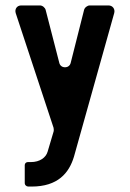

<svg xmlns="http://www.w3.org/2000/svg" viewBox="-20 -496 477 706"><path d="M96 190C193 190 234 140 252 80L400 -448C404 -463 394 -476 379 -476H310C301 -476 291 -468 289 -459L240 -265C235 -243 203 -243 198 -265L148 -459C146 -468 136 -476 127 -476H58C42 -476 33 -462 38 -447L177 -26C178 -23 178 -14 177 -12L155 62C149 83 127 100 93 100H82C76 100 71 105 71 111V178C71 184 77 190 84 190Z"/></svg>

Font: DIN Rundschrift
Style: Mittel
Weight: 400
Version: Version 1.027